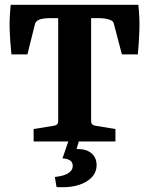

<svg xmlns="http://www.w3.org/2000/svg" viewBox="-20 -593 625 805"><path d="M121 0V-52L207 -66Q224 -69 224 -85V-517H193Q179 -517 165.5 -515.5Q152 -514 143 -510Q129 -504 126 -490L95 -365H28Q22 -421 20.5 -469Q19 -517 25 -573H560Q566 -517 564.5 -468.5Q563 -420 558 -365H491L458 -491Q457 -498 453 -502.5Q449 -507 441 -510Q422 -517 391 -517H362V-85Q362 -69 379 -66L464 -52V0ZM316 -19 301 32Q304 32 306.5 32Q309 32 312 32Q345 33 365 51Q385 69 385 99Q385 141 345 166.5Q305 192 241 192Q235 192 229 192Q223 192 217 191L210 149Q248 145 266.5 133Q285 121 285 103Q285 87 273.5 79.5Q262 72 242 71L273 -19Z"/></svg>

Font: Yrsa
Style: Bold
Weight: 700
Version: Version 2.004